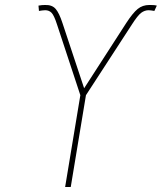

<svg xmlns="http://www.w3.org/2000/svg" viewBox="-20 -750 649 770"><path d="M241.2 0 302.2 -368.2 208.5 -652.3Q196.8 -688.5 186.8 -698.7Q176.8 -709 161.1 -709Q154.8 -709 148.7 -708Q142.6 -707 136.2 -706.1L134.3 -727.5Q142.1 -729 148.2 -729.5Q154.3 -730 160.6 -730Q188.5 -731 202.9 -714.6Q217.3 -698.2 230.5 -657.7L317.4 -396L486.3 -657.7Q512.7 -698.2 532.2 -714.1Q551.8 -730 578.6 -730Q586.4 -730 593.8 -729.7Q601.1 -729.5 608.9 -727.5L599.1 -706.1Q593.3 -707 587.4 -708Q581.5 -709 576.2 -709Q560.1 -709 546.1 -698.5Q532.2 -688 509.3 -652.3L324.7 -368.2L263.7 0Z"/></svg>

Font: Inter 16pt Thin
Style: Italic
Weight: 250
Italic angle: -9.3988°
Version: Version 4.001;git-66647c0bb